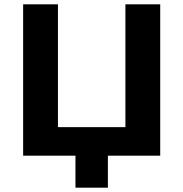

<svg xmlns="http://www.w3.org/2000/svg" viewBox="-20 -720 848 888"><path d="M721 0H479V148H329V0H87V-700H248V-132H560V-700H721Z"/></svg>

Font: Montserrat Alternates
Style: Bold
Weight: 700
Designer: Julieta Ulanovsky
Foundry: Julieta Ulanovsky
Version: Version 7.200